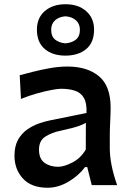

<svg xmlns="http://www.w3.org/2000/svg" viewBox="-20 -862 605 894"><path d="M201.7 12.2Q126 12.2 86.7 -30.8Q47.4 -73.7 47.4 -136.7Q47.4 -181.6 64 -211.2Q80.6 -240.7 106.7 -259Q132.8 -277.3 162.1 -287.4Q191.4 -297.4 216.3 -302.2L382.8 -335.9Q384.8 -382.8 370.1 -407Q355.5 -431.2 328.1 -439.9Q300.8 -448.7 264.2 -448.7Q250 -448.7 220 -443.1Q189.9 -437.5 152.3 -427Q114.7 -416.5 77.6 -401.4L71.8 -511.7Q97.7 -518.6 134.8 -528.1Q171.9 -537.6 213.6 -544.9Q255.4 -552.2 293.9 -552.2Q386.2 -552.2 440.7 -507.1Q495.1 -461.9 495.1 -360.8Q495.1 -335.9 493.2 -298.6Q491.2 -261.2 491.2 -228.5V-172.9Q491.2 -96.7 525.4 0H407.2L386.2 -84H376Q346.2 -43.9 298.6 -15.9Q251 12.2 201.7 12.2ZM250 -85.4Q278.8 -85.4 317.6 -105.7Q356.4 -126 379.4 -166L379.9 -290Q368.2 -283.2 345.5 -274.9Q322.8 -266.6 262.7 -253.4Q222.7 -245.6 192.1 -226.6Q161.6 -207.5 161.6 -165.5Q161.6 -122.6 187.3 -104Q212.9 -85.4 250 -85.4ZM284.2 -603Q225.1 -603 188.5 -633.8Q151.9 -664.6 151.9 -724.1Q151.9 -778.8 188.7 -810.5Q225.6 -842.3 285.2 -842.3Q344.7 -842.3 381.3 -810.1Q418 -777.8 418 -724.1Q418 -663.6 381.1 -633.3Q344.2 -603 284.2 -603ZM284.2 -660.2Q314.5 -662.6 333.3 -677.5Q352.1 -692.4 352.1 -723.6Q352.1 -751 333.3 -767.6Q314.5 -784.2 285.2 -786.1Q255.4 -784.2 236.8 -767.8Q218.3 -751.5 218.3 -723.6Q218.3 -692.4 236.8 -677.5Q255.4 -662.6 284.2 -660.2Z"/></svg>

Font: Pinar DS1 SemiBold
Style: Regular
Weight: 600
Designer: Amin Abedi
Version: Version 3.000